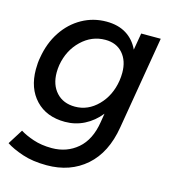

<svg xmlns="http://www.w3.org/2000/svg" viewBox="-108 -600 805 901"><g transform="rotate(15 294.5 -150.0)"><path d="M2 158 48 85Q73 101 113 114.5Q153 128 203 128Q276 128 328 83.5Q380 39 394 -49L401 -92Q368 -51 324.5 -29Q281 -7 231 -7Q141 -7 88.5 -62.5Q36 -118 36 -210Q36 -243 41 -268Q53 -341 89.5 -396Q126 -451 180.5 -481.5Q235 -512 299 -512Q356 -512 395.5 -487.5Q435 -463 456 -418L470 -500H565L489 -49Q468 78 391.5 145Q315 212 201 212Q133 212 82.5 195Q32 178 2 158ZM134 -221Q134 -161 167.5 -124.5Q201 -88 258 -88Q321 -88 369 -136.5Q417 -185 429 -260Q432 -280 432 -299Q432 -357 401 -392.5Q370 -428 316 -428Q250 -428 200 -380Q150 -332 137 -258Q134 -239 134 -221Z"/></g></svg>

Font: Oak Sans Medium
Style: Italic
Weight: 500
Italic angle: -9.49998°
Foundry: Erik Kennedy, Walven
Version: Version 1.000